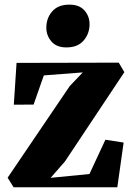

<svg xmlns="http://www.w3.org/2000/svg" viewBox="-20 -786 556 806"><path d="M327.5 -482 164 -469.5 121 -347 38 -346.5 49.5 -522 478.5 -523 502 -483 252.5 -108 192.5 -39.5 355.5 -55.5 422.5 -199.5 499 -187.5 472.5 0H37L12 -40L273 -425ZM258.5 -587Q217 -587 195.8 -612Q174.5 -637 174.5 -669.5Q174.5 -710 199.2 -738.2Q224 -766.5 270.5 -766.5H271.5Q313 -766.5 334.5 -742.2Q356 -718 356 -684.5Q356 -645 331.2 -616Q306.5 -587 259.5 -587Z"/></svg>

Font: Merriweather 96pt Black
Style: Regular
Weight: 900
Version: Version 2.100